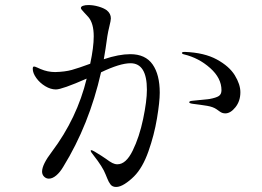

<svg xmlns="http://www.w3.org/2000/svg" viewBox="-20 -756 1040 762"><path d="M614 -388Q614 -352 603 -286Q592 -220 569 -155Q546 -90 512 -56Q494 -38 475 -26Q456 -14 441 -14Q426 -14 418.5 -24Q411 -34 406 -47Q401 -60 399 -64Q388 -93 351 -140Q340 -153 340 -158Q340 -160 343 -160Q348 -160 382 -138L400 -126Q416 -114 426 -109Q436 -104 446 -104Q480 -104 506.5 -158Q533 -212 548 -283.5Q563 -355 563 -400Q563 -505 498 -505Q456 -505 381 -469Q334 -261 231 -94Q218 -72 203 -59.5Q188 -47 174 -47Q163 -47 155 -55Q147 -63 147 -75Q147 -103 186 -154Q286 -287 324 -444Q226 -401 202 -401Q181 -401 159.5 -414Q138 -427 124 -446.5Q110 -466 110 -483Q110 -492 115 -492Q119 -492 127.5 -488Q136 -484 141 -482Q169 -470 199 -470Q238 -471 265 -478.5Q292 -486 338 -503Q352 -568 352 -612Q352 -663 331 -688Q324 -696 312.5 -708Q301 -720 301 -724Q301 -730 309.5 -733Q318 -736 331 -736Q350 -736 371 -730Q392 -724 404 -715Q420 -702 420 -683Q420 -675 414 -651Q409 -631 406 -612Q399 -560 392 -521Q452 -541 497 -541Q557 -541 585.5 -500.5Q614 -460 614 -388ZM934 -390Q934 -355 914.5 -330.5Q895 -306 874 -306Q862 -306 852 -313.5Q842 -321 840 -322Q826 -332 802 -336Q778 -340 745 -344Q731 -346 731 -350Q731 -355 743 -356Q808 -363 811 -363Q838 -368 848.5 -375Q859 -382 859 -398Q859 -446 814 -486Q769 -526 711 -540Q702 -542 702 -546Q702 -550 714 -550Q791 -547 840.5 -520Q890 -493 912 -457Q934 -421 934 -390Z"/></svg>

Font: Shippori Mincho
Style: Regular
Weight: 400
Designer: FONTDASU
Foundry: FONTDASU / Google Inc. / but / Adobe
Version: Version 3.110; ttfautohint (v1.8.3)